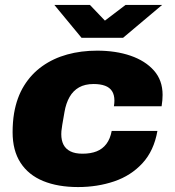

<svg xmlns="http://www.w3.org/2000/svg" viewBox="-20 -745 707 777"><path d="M296 12Q214 12 154.5 -12.5Q95 -37 63 -86.5Q31 -136 31 -210Q31 -230 32.5 -249.5Q34 -269 37 -287Q48 -351 77.5 -398.5Q107 -446 151.5 -477.5Q196 -509 252 -524.5Q308 -540 373 -540Q449 -540 508.5 -519.5Q568 -499 603 -459.5Q638 -420 638 -361Q638 -351 637 -339Q636 -327 634 -315H441Q442 -321 442.5 -327Q443 -333 443 -338Q443 -361 433.5 -376Q424 -391 405 -398Q386 -405 359 -405Q324 -405 300 -391.5Q276 -378 261.5 -352.5Q247 -327 241 -292Q235 -258 232 -240Q229 -222 228.5 -214.5Q228 -207 228 -202Q228 -177 237 -159.5Q246 -142 265 -132.5Q284 -123 314 -123Q347 -123 371 -132.5Q395 -142 410.5 -162.5Q426 -183 432 -215H617Q603 -135 556.5 -84.5Q510 -34 442 -11Q374 12 296 12ZM636 -725 478 -592H310L200 -725H344L429 -636H371L488 -725Z"/></svg>

Font: Archivo SemiBold Black
Style: Italic
Weight: 900
Italic angle: -10°
Version: Version 2.001